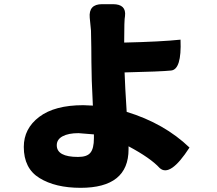

<svg xmlns="http://www.w3.org/2000/svg" viewBox="-20 -831 1040 920"><path d="M252 -135Q252 -79 354 -79Q397 -79 413 -99Q430 -119 430 -169V-187L356 -193Q308 -193 280 -178Q252 -163 252 -135ZM521 -811Q586 -811 579 -754Q575 -738 575 -627Q751 -631 845 -641Q851 -497 799 -493Q751 -488 577 -484Q579 -419 587 -295Q767 -240 888 -124Q795 20 745 -26Q701 -74 596 -130V-116Q596 69 366 69Q245 69 169 22Q94 -24 94 -127Q94 -215 168 -271Q242 -327 379 -327Q395 -327 425 -325Q418 -460 418 -533Q418 -598 416 -684L410 -746Q404 -811 469 -811Z"/></svg>

Font: Swei Half Moon CJK SC
Style: Black
Weight: 900
Version: Version 2.071